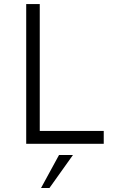

<svg xmlns="http://www.w3.org/2000/svg" viewBox="-20 -710 564 948"><path d="M109.4 0V-689.9H176.3V-63.5H492.2V0ZM182.6 218.3 271.5 55.2H340.3L224.1 218.3Z"/></svg>

Font: HK Grotesk Legacy
Style: Regular
Weight: 400
Designer: Alfredo Marco Pradil
Foundry: Hanken Design Co.
Version: Version 2.022;PS 002.022;hotconv 1.0.88;makeotf.lib2.5.64775